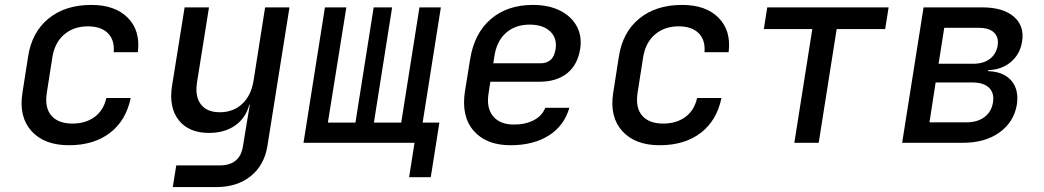

<svg xmlns="http://www.w3.org/2000/svg" viewBox="-20 -580 4240 780"><path d="M260 10Q160 10 108 -47.5Q56 -105 71 -202L94 -349Q109 -449 177 -504.5Q245 -560 351 -560Q448 -560 499.5 -507.5Q551 -455 540 -368H442Q446 -418 418 -445.5Q390 -473 337 -473Q280 -473 241.5 -440.5Q203 -408 193 -349L170 -202Q161 -142 189 -110Q217 -78 274 -78Q328 -78 364.5 -105Q401 -132 412 -182H511Q492 -90 426.5 -40Q361 10 260 10Z M682 180 696 92H872Q955 92 967 14L978 -53L995 -155H993Q978 -100 935 -70Q892 -40 829 -40Q747 -40 706 -92Q665 -144 679 -232L730 -550H829L780 -243Q772 -187 796.5 -155.5Q821 -124 873 -124Q927 -124 963.5 -157.5Q1000 -191 1010 -252L1057 -550H1156L1066 15Q1053 92 998 136Q943 180 858 180Z M1642 140 1664 0H1213L1300 -550H1387L1312 -82H1424L1498 -550H1573L1499 -82H1610L1684 -550H1771L1697 -82H1765L1730 140Z M2054 10Q1955 10 1904 -49Q1853 -108 1869 -210L1890 -340Q1907 -445 1974 -502.5Q2041 -560 2145 -560Q2209 -560 2255 -537Q2301 -514 2323 -473.5Q2345 -433 2337 -381Q2326 -315 2283 -281.5Q2240 -248 2172 -248H1972L1965 -202Q1955 -142 1983 -108Q2011 -74 2068 -74Q2115 -74 2149 -92Q2183 -110 2195 -142H2293Q2272 -69 2209.5 -29.5Q2147 10 2054 10ZM1984 -323H2178Q2200 -323 2216 -336Q2232 -349 2237 -380Q2244 -425 2215 -452.5Q2186 -480 2132 -480Q2073 -480 2035 -446Q1997 -412 1988 -349Z M2660 10Q2560 10 2508 -47.5Q2456 -105 2471 -202L2494 -349Q2509 -449 2577 -504.5Q2645 -560 2751 -560Q2848 -560 2899.5 -507.5Q2951 -455 2940 -368H2842Q2846 -418 2818 -445.5Q2790 -473 2737 -473Q2680 -473 2641.5 -440.5Q2603 -408 2593 -349L2570 -202Q2561 -142 2589 -110Q2617 -78 2674 -78Q2728 -78 2764.5 -105Q2801 -132 2812 -182H2911Q2892 -90 2826.5 -40Q2761 10 2660 10Z M3207 0 3280 -462H3083L3097 -550H3590L3576 -462H3379L3306 0Z M3645 0 3732 -550H3971Q4055 -550 4099 -512Q4143 -474 4132 -410Q4124 -360 4087 -328.5Q4050 -297 3995 -295L3994 -291Q4057 -289 4088.5 -252.5Q4120 -216 4111 -155Q4099 -84 4040.5 -42Q3982 0 3893 0ZM3793 -321H3934Q3975 -321 4001 -340.5Q4027 -360 4033 -395Q4038 -429 4018 -448Q3998 -467 3957 -467H3816ZM3756 -83H3905Q3951 -83 3979.5 -104.5Q4008 -126 4014 -164Q4020 -202 3998 -223.5Q3976 -245 3930 -245H3781Z"/></svg>

Font: JetBrains Mono NL Medium
Style: Italic
Weight: 500
Italic angle: -9°
Monospace: yes
Designer: Philipp Nurullin, Konstantin Bulenkov
Foundry: JetBrains
Version: Version 2.305; ttfautohint (v1.8.4.7-5d5b)